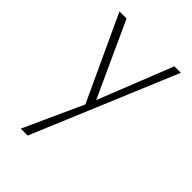

<svg xmlns="http://www.w3.org/2000/svg" viewBox="-208 -501 880 880"><g transform="rotate(45 232.5 -61.0)"><path d="M432 -411 139 289H94L225 1L34 -411H80L246 -48L390 -411Z"/></g></svg>

Font: Ysabeau Light
Style: Regular
Weight: 300
Designer: Christian Thalmann (Catharsis Fonts)
Version: Version 0.003